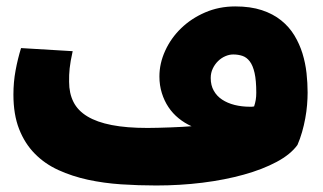

<svg xmlns="http://www.w3.org/2000/svg" viewBox="-20 -566 1010 601"><path d="M441.9 -165.5Q455.6 -165.5 474.6 -166Q493.7 -166.5 513.2 -167.2Q532.7 -168 550.5 -168.9Q568.4 -169.9 579.6 -170.9Q557.6 -180.7 539.1 -195.8Q520.5 -210.9 507.3 -230.7Q494.1 -250.5 486.6 -274.7Q479 -298.8 479 -326.7Q479 -367.7 497.1 -407.2Q515.1 -446.8 546.9 -477.5Q578.6 -508.3 622.1 -527.1Q665.5 -545.9 716.3 -545.9Q764.2 -545.9 799.6 -534.2Q835 -522.5 860.1 -502.2Q885.3 -481.9 901.4 -455.3Q917.5 -428.7 926.8 -398.7Q936 -368.7 939.5 -337.2Q942.9 -305.7 942.9 -276.4Q942.9 -258.3 941.2 -237.5Q939.5 -216.8 935.5 -195.3Q931.6 -173.8 925.5 -152.6Q919.4 -131.3 911.1 -112.3Q889.6 -82.5 845.7 -59.1Q801.8 -35.6 742.9 -19.3Q684.1 -2.9 613.8 5.9Q543.5 14.6 468.8 14.6Q413.6 14.6 359.1 11Q304.7 7.3 255.1 -3.4Q205.6 -14.2 162.8 -33.7Q120.1 -53.2 88.9 -85Q57.6 -116.7 39.8 -162.1Q22 -207.5 22 -270Q22 -309.1 28.8 -345.7Q35.6 -382.3 45.9 -415.5L207.5 -405.8Q203.6 -388.7 201.4 -375.7Q199.2 -362.8 198 -351.8Q196.8 -340.8 196.5 -331.1Q196.3 -321.3 196.3 -310.1Q196.3 -273.9 210 -246.8Q223.6 -219.7 253.4 -201.7Q283.2 -183.6 329.6 -174.6Q376 -165.5 441.9 -165.5ZM710 -395.5Q697.8 -395.5 685.3 -390.1Q672.9 -384.8 662.6 -374.8Q652.3 -364.7 646 -351.3Q639.6 -337.9 639.6 -321.8Q639.6 -298.8 649.2 -282Q658.7 -265.1 675.3 -254.2Q691.9 -243.2 714.4 -237.5Q736.8 -231.9 762.2 -231.9Q766.6 -231.9 768.6 -231.9Q770.5 -231.9 775.4 -232.9Q778.8 -243.2 780.5 -253.2Q782.2 -263.2 782.2 -275.9Q782.2 -314 776.9 -337.6Q771.5 -361.3 761.7 -374Q752 -386.7 738.8 -391.1Q725.6 -395.5 710 -395.5Z"/></svg>

Font: DimaFred
Style: Bold
Weight: 800
Designer: R.Balvardi
Foundry: R.Balvardi (r.balvardi@gmail.com)
Version: Version 1.00;August 2, 2018;FontCreator 11.5.0.2427 64-bit